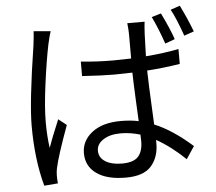

<svg xmlns="http://www.w3.org/2000/svg" viewBox="-58 -887 1115 993"><g transform="rotate(-5 500.0 -390.0)"><path d="M870.1 -653.3 819.3 -634.8Q793.9 -710 761.7 -777.3L810.5 -792Q851.6 -708 870.1 -653.3ZM146.5 -757.8 234.4 -750Q227.5 -731.4 216.8 -683.6Q200.2 -603.5 184.1 -482.4Q168 -361.3 168 -285.2Q168 -210.9 176.8 -149.4Q191.4 -192.4 233.4 -293L275.4 -259.8Q216.8 -99.6 205.1 -41Q198.2 -11.7 203.1 37.1L131.8 43Q93.8 -95.7 93.8 -271.5Q93.8 -393.6 139.6 -686.5Q146.5 -743.2 146.5 -757.8ZM651.4 -142.6Q651.4 -164.1 650.4 -176.8Q598.6 -192.4 548.8 -192.4Q493.2 -192.4 458.5 -169.9Q423.8 -147.5 423.8 -113.3Q423.8 -77.1 456.1 -56.6Q488.3 -36.1 543 -36.1Q602.5 -36.1 627 -63Q651.4 -89.8 651.4 -142.6ZM884.8 -600.6V-523.4Q800.8 -509.8 713.9 -503.9Q713.9 -462.9 725.6 -222.7Q817.4 -185.5 920.9 -93.8L877.9 -29.3Q803.7 -100.6 728.5 -142.6V-124Q728.5 -53.7 689 -7.8Q649.4 38.1 556.6 38.1Q458 38.1 404.3 -0.5Q350.6 -39.1 350.6 -106.4Q350.6 -170.9 405.3 -213.4Q460 -255.9 554.7 -255.9Q605.5 -255.9 647.5 -247.1Q646.5 -261.7 642.1 -356.9Q637.7 -452.1 636.7 -500Q572.3 -498 542 -498Q476.6 -498 376 -504.9V-580.1Q459 -571.3 543.9 -571.3Q574.2 -571.3 636.7 -573.2V-696.3Q636.7 -721.7 632.8 -756.8H722.7Q716.8 -717.8 713.9 -578.1Q804.7 -585 884.8 -600.6ZM862.3 -806.6 911.1 -823.2Q947.3 -750 971.7 -684.6L920.9 -667Q886.7 -763.7 862.3 -806.6Z"/></g></svg>

Font: GenYoGothic TW TTF Regular
Style: Regular
Weight: 400
Version: Version 1.300